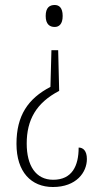

<svg xmlns="http://www.w3.org/2000/svg" viewBox="-20 -560 405 769"><path d="M199 -540C179 -540 163 -530 163 -496C163 -463 179 -452 199 -452C216 -452 231 -463 231 -496C231 -530 216 -540 199 -540ZM217 -196 213 -359H186L182 -212C92 -165 46 -97 46 16C46 129 105 189 192 189C286 189 328 130 328 77C328 44 313 31 295 31C295 104 269 160 193 160C123 160 87 103 87 15C87 -80 125 -148 217 -196Z"/></svg>

Font: Noto Serif Sinhala ExtraCondensed ExtraLight
Style: Regular
Weight: 200
Width: 2
Designer: Jelle Bosma - Monotype Design Team
Foundry: Monotype Imaging Inc.
Version: Version 2.007